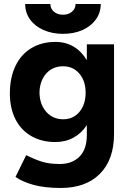

<svg xmlns="http://www.w3.org/2000/svg" viewBox="-20 -720 642 953"><path d="M57 158 110 50Q147 69 184.5 81.5Q222 94 277 94Q338 94 374.5 57.5Q411 21 411 -50V-99Q385 -59 345 -37Q305 -15 255 -15Q187 -15 135.5 -44.5Q84 -74 56.5 -128.5Q29 -183 29 -256Q29 -334 56.5 -392Q84 -450 135.5 -481Q187 -512 255 -512Q306 -512 345.5 -488.5Q385 -465 411 -421V-500H546V-55Q546 72 476 142.5Q406 213 282 213Q202 213 146 197.5Q90 182 57 158ZM294 -128Q344 -128 374.5 -165Q405 -202 405 -260Q405 -318 374 -354.5Q343 -391 293 -391Q241 -391 209 -354.5Q177 -318 176 -260Q177 -202 209.5 -165Q242 -128 294 -128ZM105 -700H230Q230 -677 247.5 -662Q265 -647 293 -647Q320 -647 337.5 -662Q355 -677 355 -700H480Q480 -657 456 -623.5Q432 -590 389.5 -571Q347 -552 293 -552Q239 -552 196 -571Q153 -590 129 -623.5Q105 -657 105 -700Z"/></svg>

Font: Oak Sans
Style: Bold
Weight: 700
Designer: Erik Kennedy, Walven
Foundry: Erik Kennedy, Walven
Version: Version 1.000